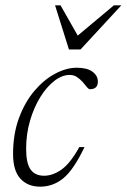

<svg xmlns="http://www.w3.org/2000/svg" viewBox="-20 -690 475 720"><path d="M241 -409Q213 -409 184.2 -387Q155.5 -365 131.5 -326.5Q107.5 -288 92.8 -238Q78 -188 78 -132Q78 -77.5 94.8 -54.2Q111.5 -31 145.5 -31Q177.5 -31 210.2 -53.8Q243 -76.5 277.5 -138.5H297Q256 -53 217.5 -21.5Q179 10 130.5 10Q84 10 56.5 -20Q29 -50 29 -112.5Q29 -187.5 51.2 -247.5Q73.5 -307.5 109.2 -349.5Q145 -391.5 187 -413.8Q229 -436 268 -436Q307 -436 327 -421Q347 -406 347 -384Q347 -355.5 317.5 -355.5Q312 -355.5 305.5 -364Q299 -372.5 290 -382.5Q281 -392.5 269.2 -400.8Q257.5 -409 241 -409ZM435 -670 282 -504.5H238.5L186.5 -670H207L271.5 -556.5L407 -670Z"/></svg>

Font: Newsreader Text Light
Style: Italic
Weight: 300
Italic angle: -17°
Designer: Hugues Gentile
Foundry: Production Type
Version: Version 1.001